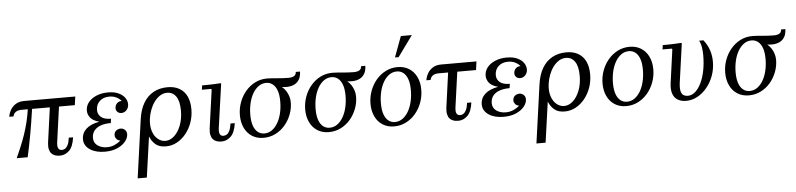

<svg xmlns="http://www.w3.org/2000/svg" viewBox="-52 -1018 6497 1567"><g transform="rotate(-5 3196.5 -235.0)"><path d="M562 -390H127Q94 -390 76.5 -376.5Q59 -363 56 -342H21Q25 -370 40 -397Q55 -424 83 -442Q111 -460 153 -460H572ZM433 -394 392 -99Q388 -66 396.5 -50.5Q405 -35 426 -35Q438 -35 450.5 -42Q463 -49 474 -69.5Q485 -90 490 -130H525Q515 -54 482 -22Q449 10 405 10Q384 10 366 4Q348 -2 336 -15.5Q324 -29 319 -51Q314 -73 318 -105L358 -394ZM177 -391H212Q196 -279 179 -185Q162 -91 142 0H52Q72 -44 91 -89.5Q110 -135 126.5 -183Q143 -231 156 -283Q169 -335 177 -391Z M891 -335Q891 -359 907 -375.5Q923 -392 947 -390Q931 -410 906 -422.5Q881 -435 848 -435Q799 -435 769 -407Q739 -379 739 -334Q739 -299 765.5 -276.5Q792 -254 847 -254L842 -219Q791 -219 756 -205.5Q721 -192 703.5 -167.5Q686 -143 686 -110Q686 -70 717.5 -47.5Q749 -25 795 -25Q828 -25 856.5 -37.5Q885 -50 907 -70Q886 -73 875 -87Q864 -101 864 -115Q864 -141 880.5 -154Q897 -167 918 -167Q937 -167 952 -153.5Q967 -140 967 -118Q967 -87 943 -57.5Q919 -28 876 -9Q833 10 774 10Q739 10 708.5 2.5Q678 -5 654.5 -20Q631 -35 617.5 -56.5Q604 -78 604 -106Q604 -157 641 -191Q678 -225 750 -238Q697 -252 676.5 -279Q656 -306 656 -336Q656 -375 680 -405Q704 -435 746 -452.5Q788 -470 841 -470Q893 -470 927.5 -453.5Q962 -437 979 -412Q996 -387 996 -360Q996 -332 978.5 -312.5Q961 -293 935 -293Q916 -293 903.5 -305.5Q891 -318 891 -335Z M1329 -470Q1386 -470 1426 -446.5Q1466 -423 1486.5 -379.5Q1507 -336 1507 -274Q1507 -217 1489 -166Q1471 -115 1438.5 -75Q1406 -35 1364 -12.5Q1322 10 1274 10Q1219 10 1188 -17.5Q1157 -45 1143 -83L1096 250H1021L1088 -229Q1099 -308 1131 -361.5Q1163 -415 1213 -442.5Q1263 -470 1329 -470ZM1273 -35Q1312 -35 1345.5 -65Q1379 -95 1400 -148.5Q1421 -202 1421 -270Q1421 -348 1394 -386.5Q1367 -425 1321 -425Q1289 -425 1262 -407.5Q1235 -390 1214.5 -361.5Q1194 -333 1181 -298Q1168 -263 1163 -228Q1155 -169 1169 -125.5Q1183 -82 1211.5 -58.5Q1240 -35 1273 -35Z M1815 -130H1850Q1839 -54 1806 -22Q1773 10 1729 10Q1708 10 1690 4Q1672 -2 1660 -15.5Q1648 -29 1643 -51Q1638 -73 1642 -105L1686 -420L1681 -425H1606L1611 -460Q1637 -460 1663 -460.5Q1689 -461 1714 -462Q1739 -463 1763 -465L1767 -460L1716 -99Q1712 -66 1720.5 -50.5Q1729 -35 1750 -35Q1762 -35 1775 -42Q1788 -49 1798.5 -69.5Q1809 -90 1815 -130Z M2417 -503Q2417 -482 2410.5 -460Q2404 -438 2386.5 -419.5Q2369 -401 2338 -392.5Q2307 -384 2259 -390Q2279 -374 2292.5 -352.5Q2306 -331 2313 -307.5Q2320 -284 2320 -260Q2320 -209 2301.5 -160.5Q2283 -112 2250 -73.5Q2217 -35 2172 -12.5Q2127 10 2074 10Q2021 10 1981 -15Q1941 -40 1919 -85.5Q1897 -131 1897 -190Q1897 -245 1915.5 -295.5Q1934 -346 1967 -385Q2000 -424 2045 -447Q2090 -470 2143 -470Q2161 -470 2181.5 -468.5Q2202 -467 2224 -465Q2246 -463 2270 -461.5Q2294 -460 2318 -460Q2382 -460 2382 -503ZM2083 -25Q2118 -25 2146 -45Q2174 -65 2194 -99.5Q2214 -134 2224.5 -179Q2235 -224 2235 -274Q2235 -329 2222 -364.5Q2209 -400 2186 -417.5Q2163 -435 2134 -435Q2099 -435 2071 -415Q2043 -395 2023 -360.5Q2003 -326 1992.5 -281Q1982 -236 1982 -186Q1982 -131 1995 -95.5Q2008 -60 2031 -42.5Q2054 -25 2083 -25Z M2952 -503Q2952 -482 2945.5 -460Q2939 -438 2921.5 -419.5Q2904 -401 2873 -392.5Q2842 -384 2794 -390Q2814 -374 2827.5 -352.5Q2841 -331 2848 -307.5Q2855 -284 2855 -260Q2855 -209 2836.5 -160.5Q2818 -112 2785 -73.5Q2752 -35 2707 -12.5Q2662 10 2609 10Q2556 10 2516 -15Q2476 -40 2454 -85.5Q2432 -131 2432 -190Q2432 -245 2450.5 -295.5Q2469 -346 2502 -385Q2535 -424 2580 -447Q2625 -470 2678 -470Q2696 -470 2716.5 -468.5Q2737 -467 2759 -465Q2781 -463 2805 -461.5Q2829 -460 2853 -460Q2917 -460 2917 -503ZM2618 -25Q2653 -25 2681 -45Q2709 -65 2729 -99.5Q2749 -134 2759.5 -179Q2770 -224 2770 -274Q2770 -329 2757 -364.5Q2744 -400 2721 -417.5Q2698 -435 2669 -435Q2634 -435 2606 -415Q2578 -395 2558 -360.5Q2538 -326 2527.5 -281Q2517 -236 2517 -186Q2517 -131 2530 -95.5Q2543 -60 2566 -42.5Q2589 -25 2618 -25Z M3213 -470Q3266 -470 3306 -445Q3346 -420 3368 -375Q3390 -330 3390 -270Q3390 -215 3371.5 -164.5Q3353 -114 3320 -75Q3287 -36 3242 -13Q3197 10 3144 10Q3091 10 3051 -15Q3011 -40 2989 -85.5Q2967 -131 2967 -190Q2967 -245 2985.5 -295.5Q3004 -346 3037 -385Q3070 -424 3115 -447Q3160 -470 3213 -470ZM3153 -25Q3188 -25 3216 -45Q3244 -65 3264 -99.5Q3284 -134 3294.5 -179Q3305 -224 3305 -274Q3305 -329 3292 -364.5Q3279 -400 3256 -417.5Q3233 -435 3204 -435Q3169 -435 3141 -415Q3113 -395 3093 -360.5Q3073 -326 3062.5 -281Q3052 -236 3052 -186Q3052 -131 3065 -95.5Q3078 -60 3101 -42.5Q3124 -25 3153 -25ZM3352 -720 3229 -550H3199L3262 -720Z M3849 -390H3544Q3511 -390 3493.5 -376.5Q3476 -363 3473 -342H3438Q3442 -370 3457 -397Q3472 -424 3500 -442Q3528 -460 3570 -460H3859ZM3696 -394 3655 -99Q3651 -66 3659.5 -50.5Q3668 -35 3689 -35Q3701 -35 3713.5 -42Q3726 -49 3737 -69.5Q3748 -90 3753 -130H3788Q3778 -54 3745 -22Q3712 10 3668 10Q3647 10 3629 4Q3611 -2 3599 -15.5Q3587 -29 3582 -51Q3577 -73 3581 -105L3621 -394Z M4158 -335Q4158 -359 4174 -375.5Q4190 -392 4214 -390Q4198 -410 4173 -422.5Q4148 -435 4115 -435Q4066 -435 4036 -407Q4006 -379 4006 -334Q4006 -299 4032.5 -276.5Q4059 -254 4114 -254L4109 -219Q4058 -219 4023 -205.5Q3988 -192 3970.5 -167.5Q3953 -143 3953 -110Q3953 -70 3984.5 -47.5Q4016 -25 4062 -25Q4095 -25 4123.5 -37.5Q4152 -50 4174 -70Q4153 -73 4142 -87Q4131 -101 4131 -115Q4131 -141 4147.5 -154Q4164 -167 4185 -167Q4204 -167 4219 -153.5Q4234 -140 4234 -118Q4234 -87 4210 -57.5Q4186 -28 4143 -9Q4100 10 4041 10Q4006 10 3975.5 2.5Q3945 -5 3921.5 -20Q3898 -35 3884.5 -56.5Q3871 -78 3871 -106Q3871 -157 3908 -191Q3945 -225 4017 -238Q3964 -252 3943.5 -279Q3923 -306 3923 -336Q3923 -375 3947 -405Q3971 -435 4013 -452.5Q4055 -470 4108 -470Q4160 -470 4194.5 -453.5Q4229 -437 4246 -412Q4263 -387 4263 -360Q4263 -332 4245.5 -312.5Q4228 -293 4202 -293Q4183 -293 4170.5 -305.5Q4158 -318 4158 -335Z M4596 -470Q4653 -470 4693 -446.5Q4733 -423 4753.5 -379.5Q4774 -336 4774 -274Q4774 -217 4756 -166Q4738 -115 4705.5 -75Q4673 -35 4631 -12.5Q4589 10 4541 10Q4486 10 4455 -17.5Q4424 -45 4410 -83L4363 250H4288L4355 -229Q4366 -308 4398 -361.5Q4430 -415 4480 -442.5Q4530 -470 4596 -470ZM4540 -35Q4579 -35 4612.5 -65Q4646 -95 4667 -148.5Q4688 -202 4688 -270Q4688 -348 4661 -386.5Q4634 -425 4588 -425Q4556 -425 4529 -407.5Q4502 -390 4481.5 -361.5Q4461 -333 4448 -298Q4435 -263 4430 -228Q4422 -169 4436 -125.5Q4450 -82 4478.5 -58.5Q4507 -35 4540 -35Z M5114 -470Q5167 -470 5207 -445Q5247 -420 5269 -375Q5291 -330 5291 -270Q5291 -215 5272.5 -164.5Q5254 -114 5221 -75Q5188 -36 5143 -13Q5098 10 5045 10Q4992 10 4952 -15Q4912 -40 4890 -85.5Q4868 -131 4868 -190Q4868 -245 4886.5 -295.5Q4905 -346 4938 -385Q4971 -424 5016 -447Q5061 -470 5114 -470ZM5054 -25Q5089 -25 5117 -45Q5145 -65 5165 -99.5Q5185 -134 5195.5 -179Q5206 -224 5206 -274Q5206 -329 5193 -364.5Q5180 -400 5157 -417.5Q5134 -435 5105 -435Q5070 -435 5042 -415Q5014 -395 4994 -360.5Q4974 -326 4963.5 -281Q4953 -236 4953 -186Q4953 -131 4966 -95.5Q4979 -60 5002 -42.5Q5025 -25 5054 -25Z M5684 -470H5719Q5752 -428 5766.5 -383Q5781 -338 5781 -291Q5781 -230 5761.5 -176Q5742 -122 5707.5 -80Q5673 -38 5629 -14Q5585 10 5536 10Q5496 10 5467.5 -7Q5439 -24 5427 -58.5Q5415 -93 5422 -145L5460 -420L5455 -425H5380L5385 -460Q5411 -460 5436.5 -460.5Q5462 -461 5487 -462Q5512 -463 5536 -465L5541 -460L5496 -139Q5489 -85 5502 -57.5Q5515 -30 5554 -30Q5586 -30 5614 -54.5Q5642 -79 5663 -122.5Q5684 -166 5695.5 -224Q5707 -282 5707 -350Q5707 -379 5702.5 -411Q5698 -443 5684 -470Z M6393 -503Q6393 -482 6386.5 -460Q6380 -438 6362.5 -419.5Q6345 -401 6314 -392.5Q6283 -384 6235 -390Q6255 -374 6268.5 -352.5Q6282 -331 6289 -307.5Q6296 -284 6296 -260Q6296 -209 6277.5 -160.5Q6259 -112 6226 -73.5Q6193 -35 6148 -12.5Q6103 10 6050 10Q5997 10 5957 -15Q5917 -40 5895 -85.5Q5873 -131 5873 -190Q5873 -245 5891.5 -295.5Q5910 -346 5943 -385Q5976 -424 6021 -447Q6066 -470 6119 -470Q6137 -470 6157.5 -468.5Q6178 -467 6200 -465Q6222 -463 6246 -461.5Q6270 -460 6294 -460Q6358 -460 6358 -503ZM6059 -25Q6094 -25 6122 -45Q6150 -65 6170 -99.5Q6190 -134 6200.5 -179Q6211 -224 6211 -274Q6211 -329 6198 -364.5Q6185 -400 6162 -417.5Q6139 -435 6110 -435Q6075 -435 6047 -415Q6019 -395 5999 -360.5Q5979 -326 5968.5 -281Q5958 -236 5958 -186Q5958 -131 5971 -95.5Q5984 -60 6007 -42.5Q6030 -25 6059 -25Z"/></g></svg>

Font: Brygada 1918
Style: Italic
Weight: 400
Italic angle: -8°
Designer: Mateusz Machalski | Borys Kosmynka | Przemek Hoffer
Foundry: NIEPODLEGLA 2018
Version: Version 3.006